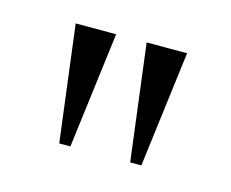

<svg xmlns="http://www.w3.org/2000/svg" viewBox="-45 -742 372 309"><g transform="rotate(15 141.5 -587.5)"><path d="M48.8 -683.6H116.2L91.8 -490.2H73.2ZM167 -683.6H234.4L210 -490.2H191.4Z"/></g></svg>

Font: Buda
Style: light
Weight: 400
Version: Version 1.002